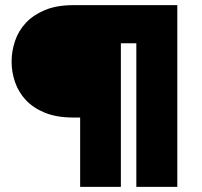

<svg xmlns="http://www.w3.org/2000/svg" viewBox="-20 -725 783 745"><path d="M668 -705V0H509V-557H449V0H291V-269H264Q200 -269 154.5 -287.5Q109 -306 80.5 -336.5Q52 -367 38.5 -406Q25 -445 25 -486Q25 -527 38.5 -566.5Q52 -606 80.5 -636.5Q109 -667 154.5 -686Q200 -705 264 -705Z"/></svg>

Font: SVN-Poppins ExtraBold
Style: Regular
Weight: 800
Designer: Ninad Kale (Devanagari), Jonny Pinhorn (Latin)
Foundry: Indian Type Foundry
Version: Version 3.002 2017; ttfautohint (v1.8.3)